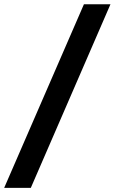

<svg xmlns="http://www.w3.org/2000/svg" viewBox="-72 -782 544 911"><path d="M452.1 -761.7 74.2 109.4H-52.2L326.2 -761.7Z"/></svg>

Font: Inter 20pt
Style: Bold Italic
Weight: 700
Italic angle: -9.3988°
Version: Version 4.001;git-66647c0bb